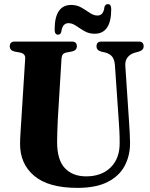

<svg xmlns="http://www.w3.org/2000/svg" viewBox="-20 -902 727 933"><path d="M557.5 -308.5 538.5 -584.5Q536.5 -611.5 525.8 -625.8Q515 -640 493 -646.5L471 -651.5Q449 -658 449 -677Q449 -700 472.5 -700H654.5Q678 -700 678 -677Q678 -658.5 655.5 -651.5L635.5 -646Q612.5 -639.5 599.8 -623Q587 -606.5 589 -581.5L607 -311.5Q609 -285 610.2 -259.5Q611.5 -234 612 -207Q612 -145.5 585.8 -96Q559.5 -46.5 503 -17.8Q446.5 11 356.5 11Q215.5 11 146.2 -47.5Q77 -106 77.5 -203.5Q77.5 -224 79.8 -259.8Q82 -295.5 84 -325L102.5 -619Q103.5 -641 78 -646.5L51 -651.5Q27.5 -657 27.5 -677Q27.5 -700 52 -700H329.5Q353.5 -700 353.5 -677Q353.5 -657.5 330.5 -652L301.5 -646.5Q280.5 -642 279 -619L261 -324Q259 -290 258.5 -261.5Q258 -233 257.5 -212.5Q257.5 -125 295.2 -85Q333 -45 398.5 -45Q473.5 -45 517.8 -88.5Q562 -132 561.5 -207.5Q561.5 -241 560.2 -264Q559 -287 557.5 -308.5ZM439.5 -738Q412 -738 390 -751Q368 -764 349.2 -776.8Q330.5 -789.5 313 -789.5Q283.5 -789.5 278 -748Q274.5 -733.5 262 -733.5Q245.5 -733.5 245.5 -758Q245.5 -878 326.5 -878Q354 -878 376 -865Q398 -852 416.8 -839.2Q435.5 -826.5 453.5 -826.5Q483 -826.5 487.5 -868Q491.5 -882 504.5 -882Q520.5 -882 520.5 -857.5Q520.5 -738 439.5 -738Z"/></svg>

Font: Fraunces 144pt S050
Style: Bold
Weight: 700
Version: Version 1.000; ttfautohint (v1.8.3)